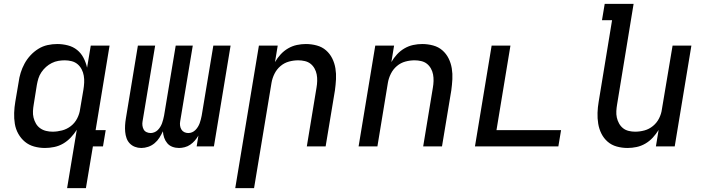

<svg xmlns="http://www.w3.org/2000/svg" viewBox="-20 -755 3640 990"><path d="M251 -76Q275 -76 300 -82.5Q325 -89 345.5 -105Q366 -121 378 -144.5Q390 -168 393 -192L410 -292Q413 -310 414 -328.5Q415 -347 412 -364.5Q409 -382 401 -397.5Q393 -413 380 -424Q367 -435 349.5 -439.5Q332 -444 314 -444Q297 -444 280 -441Q263 -438 247 -430Q231 -422 217.5 -410Q204 -398 193.5 -382.5Q183 -367 178 -350.5Q173 -334 170 -317L154 -217Q151 -200 150 -182.5Q149 -165 153 -148.5Q157 -132 165.5 -117.5Q174 -103 187.5 -93.5Q201 -84 217.5 -80Q234 -76 251 -76ZM326 215 376 -86Q363 -65 345 -46Q327 -27 305.5 -14.5Q284 -2 259.5 3Q235 8 212 8Q183 8 156 0.5Q129 -7 108.5 -24Q88 -41 74.5 -65Q61 -89 56.5 -116.5Q52 -144 53 -173Q54 -202 59 -231L76 -331Q79 -355 86.5 -379.5Q94 -404 106.5 -427Q119 -450 137 -469.5Q155 -489 177.5 -503Q200 -517 225 -522.5Q250 -528 275 -528Q303 -528 330 -521Q357 -514 377.5 -497.5Q398 -481 410.5 -457Q423 -433 429 -406L448 -520H545L473 -84H525L511 0H459L423 215Z M708 8Q691 8 675.5 2Q660 -4 649 -15.5Q638 -27 632.5 -42.5Q627 -58 625.5 -75Q624 -92 625 -109Q626 -126 629 -144L691 -520H780L715 -129Q713 -118 714.5 -107Q716 -96 721 -87Q726 -78 736 -73.5Q746 -69 757 -69Q766 -69 776 -73Q786 -77 793.5 -84.5Q801 -92 806.5 -101Q812 -110 815.5 -119.5Q819 -129 821.5 -139Q824 -149 826 -159L886 -520H974L909 -129Q907 -118 908.5 -107Q910 -96 915.5 -87Q921 -78 930.5 -73.5Q940 -69 951 -69Q961 -69 970.5 -73Q980 -77 987.5 -84.5Q995 -92 1000.5 -101Q1006 -110 1009.5 -119.5Q1013 -129 1015.5 -139Q1018 -149 1020 -159L1080 -520H1169L1083 0H994L1003 -56Q995 -42 984.5 -30Q974 -18 961 -9Q948 0 932.5 4Q917 8 903 8Q885 8 869 2Q853 -4 842.5 -16.5Q832 -29 826.5 -45Q821 -61 820 -78Q812 -61 802 -45Q792 -29 777 -16.5Q762 -4 744 2Q726 8 709 8Z M1193 215 1315 -520H1412L1398 -435Q1410 -456 1427 -474.5Q1444 -493 1465.5 -505.5Q1487 -518 1510.5 -523Q1534 -528 1557 -528Q1586 -528 1613.5 -520.5Q1641 -513 1661 -495.5Q1681 -478 1693 -454Q1705 -430 1709.5 -402.5Q1714 -375 1712.5 -346.5Q1711 -318 1707 -289L1659 0H1562L1612 -303Q1615 -320 1615.5 -337.5Q1616 -355 1613 -371Q1610 -387 1602 -401.5Q1594 -416 1581.5 -426Q1569 -436 1552 -440Q1535 -444 1518 -444Q1494 -444 1470 -437.5Q1446 -431 1426.5 -414.5Q1407 -398 1395.5 -375Q1384 -352 1380 -328L1290 215Z M1829 0 1915 -520H2012L1998 -435Q2010 -456 2027 -474.5Q2044 -493 2065.5 -505.5Q2087 -518 2110.5 -523Q2134 -528 2157 -528Q2186 -528 2213.5 -520.5Q2241 -513 2261 -495.5Q2281 -478 2293 -454Q2305 -430 2309.5 -402.5Q2314 -375 2312.5 -346.5Q2311 -318 2307 -289L2259 0H2162L2212 -303Q2215 -320 2215.5 -337.5Q2216 -355 2213 -371Q2210 -387 2202 -401.5Q2194 -416 2181.5 -426Q2169 -436 2152 -440Q2135 -444 2118 -444Q2094 -444 2070 -437.5Q2046 -431 2026.5 -414.5Q2007 -398 1995.5 -375Q1984 -352 1980 -328L1926 0Z M2429 0 2515 -520H2612L2540 -84H2873L2859 0Z M3216 8Q3187 8 3160 0.5Q3133 -7 3113 -24.5Q3093 -42 3081 -66Q3069 -90 3064.5 -117.5Q3060 -145 3061 -173.5Q3062 -202 3067 -231L3136 -651H3084L3098 -735H3247L3162 -217Q3159 -200 3158 -182.5Q3157 -165 3160.5 -149Q3164 -133 3172 -118.5Q3180 -104 3192.5 -94Q3205 -84 3221.5 -80Q3238 -76 3255 -76Q3279 -76 3303 -82.5Q3327 -89 3347 -105.5Q3367 -122 3378.5 -145Q3390 -168 3393 -192L3448 -520H3545L3459 0H3362L3376 -85Q3363 -64 3346 -45.5Q3329 -27 3307.5 -14.5Q3286 -2 3262.5 3Q3239 8 3216 8Z"/></svg>

Font: Iosevka Medium Extended
Style: Italic
Weight: 500
Width: 7
Italic angle: -9°
Monospace: yes
Designer: Belleve Invis
Foundry: Belleve Invis
Version: Version 32.5.0; ttfautohint (v1.8.4)